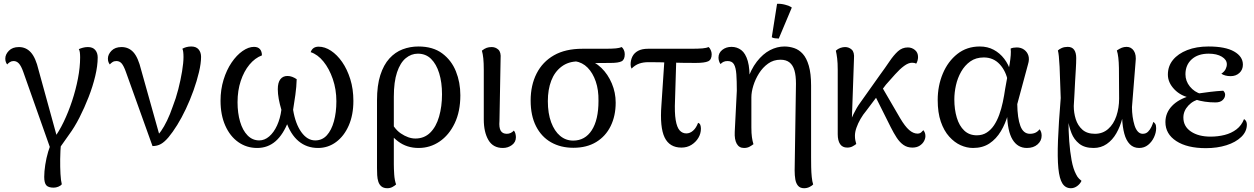

<svg xmlns="http://www.w3.org/2000/svg" viewBox="-20 -769 6636 1016"><path d="M285 29 249 24 103 -389Q92 -420 80 -433Q68 -446 52 -446Q41 -446 32.5 -440.5Q24 -435 18 -428Q14 -433 11 -440.5Q8 -448 8 -459Q8 -481 27 -500.5Q46 -520 80 -520Q118 -520 143.5 -491.5Q169 -463 184 -399L287 -25L264 -35Q292 -72 317 -124Q342 -176 361.5 -235Q381 -294 392.5 -353.5Q404 -413 404 -465Q404 -481 402.5 -492Q401 -503 397 -509Q406 -513 418.5 -516.5Q431 -520 445 -520Q471 -520 484 -504.5Q497 -489 497 -465Q497 -421 484 -366.5Q471 -312 449 -255.5Q427 -199 400.5 -147Q374 -95 345 -56ZM264 224Q236 224 225 211.5Q214 199 214 167Q214 139 219.5 103Q225 67 235 33.5Q245 0 257 -23L303 -16Q299 29 298.5 72.5Q298 116 300 151.5Q302 187 307 206Q301 214 288.5 219Q276 224 264 224Z M787 4 646 -389Q635 -420 624 -433Q613 -446 596 -446Q584 -446 575.5 -440.5Q567 -435 561 -428Q557 -433 554 -440.5Q551 -448 551 -459Q551 -481 570 -500.5Q589 -520 623 -520Q661 -520 686 -492.5Q711 -465 727 -399L828 -39L803 -45Q817 -54 832.5 -76Q848 -98 864 -131Q880 -164 894 -205Q911 -248 923.5 -297Q936 -346 943.5 -391.5Q951 -437 951 -467Q951 -483 949.5 -494.5Q948 -506 945 -511Q953 -516 965.5 -519.5Q978 -523 992 -523Q1018 -523 1031 -507.5Q1044 -492 1044 -468Q1044 -434 1033 -387.5Q1022 -341 1004 -290.5Q986 -240 963.5 -192.5Q941 -145 918 -108Q893 -68 872 -43Q851 -18 831.5 -7Q812 4 787 4Z M1666 -522Q1699 -522 1731.5 -500.5Q1764 -479 1790.5 -441Q1817 -403 1833.5 -350.5Q1850 -298 1850 -235Q1850 -161 1825.5 -105Q1801 -49 1758.5 -17.5Q1716 14 1663 14Q1603 14 1560 -22Q1517 -58 1493 -129L1507 -130Q1479 -57 1438 -21.5Q1397 14 1341 14Q1285 14 1241 -17Q1197 -48 1172 -104.5Q1147 -161 1147 -236Q1147 -295 1163 -347Q1179 -399 1205.5 -438Q1232 -477 1263.5 -499Q1295 -521 1324 -521Q1345 -521 1355.5 -509Q1366 -497 1366 -476Q1329 -462 1300 -427Q1271 -392 1254 -341Q1237 -290 1237 -228Q1237 -171 1250.5 -125Q1264 -79 1290 -52.5Q1316 -26 1352 -26Q1380 -26 1404.5 -47Q1429 -68 1446 -105Q1463 -142 1469 -188Q1460 -218 1455 -245.5Q1450 -273 1450 -297Q1450 -332 1463.5 -349.5Q1477 -367 1501 -367Q1514 -367 1526 -362.5Q1538 -358 1550 -350Q1549 -310 1543 -267.5Q1537 -225 1531 -188Q1543 -114 1574.5 -70Q1606 -26 1648 -26Q1685 -26 1709.5 -53Q1734 -80 1747 -127Q1760 -174 1760 -233Q1760 -296 1741 -351Q1722 -406 1691.5 -443.5Q1661 -481 1624 -493Q1634 -522 1666 -522Z M2030 227Q2010 227 1998.5 217.5Q1987 208 1982 192.5Q1977 177 1976 158Q1975 139 1975 120V-238Q1975 -317 1992.5 -371.5Q2010 -426 2040.5 -459.5Q2071 -493 2110.5 -508Q2150 -523 2194 -523Q2271 -523 2320 -486.5Q2369 -450 2392.5 -391.5Q2416 -333 2416 -265Q2416 -179 2386 -116.5Q2356 -54 2306 -20Q2256 14 2195 14Q2133 14 2087 -20.5Q2041 -55 2009 -112L2037 -152Q2061 -90 2101 -63Q2141 -36 2178 -36Q2225 -36 2256.5 -67Q2288 -98 2303.5 -152Q2319 -206 2319 -270Q2319 -333 2304 -381.5Q2289 -430 2261 -457.5Q2233 -485 2191 -485Q2156 -485 2127 -461Q2098 -437 2081 -386.5Q2064 -336 2064 -257V101Q2064 123 2066 154Q2068 185 2076 207Q2070 213 2057.5 220Q2045 227 2030 227Z M2641 14Q2589 14 2564.5 -28Q2540 -70 2540 -137V-399Q2540 -436 2537.5 -460Q2535 -484 2530 -501Q2544 -512 2555.5 -516Q2567 -520 2582 -520Q2602 -520 2617 -506.5Q2632 -493 2629 -458L2623 -129Q2620 -94 2629.5 -77.5Q2639 -61 2662 -61Q2673 -61 2682.5 -65.5Q2692 -70 2699 -78Q2705 -72 2707.5 -61.5Q2710 -51 2710 -43Q2710 -17 2689 -1.5Q2668 14 2641 14Z M3014 13Q2947 13 2896 -16Q2845 -45 2816.5 -101Q2788 -157 2788 -237Q2788 -318 2819.5 -380Q2851 -442 2911.5 -476.5Q2972 -511 3062 -511H3179Q3219 -511 3239 -513Q3259 -515 3270 -520Q3276 -515 3281 -505Q3286 -495 3286 -482Q3286 -453 3269 -444.5Q3252 -436 3212 -436L3092 -435L3039 -444Q2988 -444 2951.5 -416.5Q2915 -389 2897 -342Q2879 -295 2879 -234Q2879 -169 2896.5 -122Q2914 -75 2944 -50Q2974 -25 3013 -25Q3076 -25 3111.5 -80Q3147 -135 3147 -235Q3148 -293 3132.5 -338Q3117 -383 3089.5 -411Q3062 -439 3023 -445L3085 -452Q3128 -443 3162.5 -409.5Q3197 -376 3217.5 -327.5Q3238 -279 3238 -226Q3238 -156 3211.5 -102Q3185 -48 3135 -17.5Q3085 13 3014 13Z M3586 12Q3523 12 3497 -41.5Q3471 -95 3480 -213L3497 -469H3559L3552 -239Q3549 -173 3555.5 -134Q3562 -95 3576.5 -79Q3591 -63 3612 -63Q3631 -63 3647.5 -77.5Q3664 -92 3674 -119Q3683 -116 3686 -107.5Q3689 -99 3689 -88Q3689 -62 3675.5 -39.5Q3662 -17 3639 -2.5Q3616 12 3586 12ZM3322 -406Q3317 -415 3317 -428Q3317 -451 3326.5 -470Q3336 -489 3356.5 -500Q3377 -511 3409 -511H3634Q3676 -511 3697.5 -513Q3719 -515 3730 -520Q3736 -515 3741 -504Q3746 -493 3746 -482Q3746 -453 3727 -444.5Q3708 -436 3661 -436Q3590 -436 3528.5 -438Q3467 -440 3411 -440Q3384 -440 3362.5 -432.5Q3341 -425 3322 -406Z M4235 227Q4214 227 4203 214Q4192 201 4188.5 180Q4185 159 4185 133L4192 -326Q4192 -369 4184 -396.5Q4176 -424 4158 -438.5Q4140 -453 4110 -453Q4073 -453 4044.5 -432.5Q4016 -412 3996.5 -381Q3977 -350 3966.5 -316Q3956 -282 3956 -254V-95Q3956 -63 3959 -42.5Q3962 -22 3967 -6Q3958 1 3946 7.5Q3934 14 3917 14Q3891 14 3878.5 -8.5Q3866 -31 3868 -71L3879 -289Q3879 -341 3876.5 -376Q3874 -411 3864 -428.5Q3854 -446 3830 -446Q3817 -446 3808 -441.5Q3799 -437 3793 -430Q3788 -436 3785 -445.5Q3782 -455 3782 -464Q3782 -489 3802 -505Q3822 -521 3851 -521Q3880 -521 3902.5 -504Q3925 -487 3937 -446Q3949 -405 3946 -330L3931 -335Q3953 -402 3985 -443Q4017 -484 4054.5 -503.5Q4092 -523 4131 -523Q4157 -523 4182.5 -514.5Q4208 -506 4228 -484Q4248 -462 4260 -421Q4272 -380 4272 -316V64Q4272 88 4272.5 115.5Q4273 143 4275.5 167.5Q4278 192 4283 207Q4278 213 4264.5 220Q4251 227 4235 227ZM4101 -565Q4092 -565 4080.5 -566.5Q4069 -568 4064 -572L4092 -749Q4112 -750 4135 -744Q4158 -738 4170 -729Z M4463 12Q4438 12 4425.5 -6.5Q4413 -25 4413 -59V-399Q4413 -436 4410 -460Q4407 -484 4403 -501Q4414 -511 4427 -515.5Q4440 -520 4452 -520Q4472 -520 4487 -506.5Q4502 -493 4499 -458L4486 -87L4473 -90Q4478 -128 4496 -164.5Q4514 -201 4531 -224L4636 -372Q4664 -410 4686.5 -443.5Q4709 -477 4731.5 -497.5Q4754 -518 4784 -518Q4805 -518 4821.5 -504.5Q4838 -491 4838 -467Q4838 -459 4835.5 -449Q4833 -439 4828 -432Q4823 -435 4818 -436Q4813 -437 4806 -437Q4787 -437 4764 -420Q4741 -403 4717 -376Q4693 -349 4668 -321L4564 -183Q4547 -163 4533.5 -139.5Q4520 -116 4512 -93Q4504 -70 4504 -51Q4504 -37 4506 -27.5Q4508 -18 4511 -7Q4502 0 4490.5 6Q4479 12 4463 12ZM4808 12Q4781 12 4761 -2Q4741 -16 4725 -40.5Q4709 -65 4693 -97L4597 -289L4633 -333L4743 -144Q4769 -100 4791 -81Q4813 -62 4835 -62Q4847 -62 4854.5 -68.5Q4862 -75 4866 -80Q4869 -77 4873 -69Q4877 -61 4877 -49Q4877 -36 4869.5 -22Q4862 -8 4846.5 2Q4831 12 4808 12Z M5129 14Q5096 14 5063.5 -0.5Q5031 -15 5003 -46Q4975 -77 4958.5 -125Q4942 -173 4942 -240Q4942 -315 4969 -379.5Q4996 -444 5046 -483.5Q5096 -523 5165 -523Q5206 -523 5238.5 -505.5Q5271 -488 5294 -458Q5317 -428 5329 -388L5314 -336Q5304 -392 5270.5 -428.5Q5237 -465 5186 -465Q5144 -465 5114.5 -444Q5085 -423 5066 -389.5Q5047 -356 5038.5 -317.5Q5030 -279 5030 -243Q5030 -190 5043 -146.5Q5056 -103 5082.5 -78Q5109 -53 5149 -53Q5179 -53 5201.5 -67.5Q5224 -82 5240 -106Q5256 -130 5267.5 -161.5Q5279 -193 5286.5 -228.5Q5294 -264 5299 -299L5323 -432Q5327 -457 5328.5 -477Q5330 -497 5328 -512Q5334 -515 5342.5 -516.5Q5351 -518 5360 -518Q5383 -518 5399.5 -506Q5416 -494 5422 -474.5Q5428 -455 5420 -429L5363 -218Q5364 -144 5379.5 -102.5Q5395 -61 5430 -61Q5447 -61 5459.5 -67Q5472 -73 5481 -85Q5492 -72 5492 -51Q5492 -24 5470.5 -5Q5449 14 5414 14Q5365 14 5338 -30.5Q5311 -75 5309 -168L5314 -164Q5301 -116 5276.5 -75Q5252 -34 5216 -10Q5180 14 5129 14Z M5647 227Q5618 227 5602 202Q5586 177 5580.5 121.5Q5575 66 5578.5 -25.5Q5582 -117 5593 -250L5587 -416Q5585 -452 5583 -471.5Q5581 -491 5578 -502Q5585 -509 5598.5 -515Q5612 -521 5630 -521Q5653 -521 5664 -505.5Q5675 -490 5675 -462Q5675 -437 5673 -404.5Q5671 -372 5669 -337Q5667 -302 5665.5 -268.5Q5664 -235 5662 -208Q5662 -172 5672.5 -138.5Q5683 -105 5707.5 -83Q5732 -61 5774 -61Q5815 -61 5844 -86.5Q5873 -112 5887.5 -155Q5902 -198 5902 -247Q5902 -347 5901 -409.5Q5900 -472 5890 -502Q5905 -512 5916.5 -516.5Q5928 -521 5942 -521Q5966 -521 5980 -500Q5994 -479 5989 -440L5970 -202Q5970 -176 5973.5 -151.5Q5977 -127 5983.5 -106Q5990 -85 6001 -73Q6012 -61 6027 -61Q6044 -61 6055 -72Q6066 -83 6073 -98Q6080 -113 6083 -124Q6088 -121 6093 -114Q6098 -107 6098 -91Q6098 -67 6086.5 -42.5Q6075 -18 6055 -2Q6035 14 6008 14Q5978 14 5958.5 -6Q5939 -26 5929.5 -61.5Q5920 -97 5918 -143H5919Q5908 -100 5887.5 -64Q5867 -28 5836.5 -7Q5806 14 5767 14Q5719 14 5691 -8.5Q5663 -31 5650 -64.5Q5637 -98 5632 -132H5634Q5634 -77 5638 -22Q5642 33 5650.5 79Q5659 125 5674 153Q5681 168 5690 176.5Q5699 185 5703 188Q5695 205 5679.5 216Q5664 227 5647 227Z M6361 15Q6262 15 6204.5 -22.5Q6147 -60 6147 -123Q6147 -172 6182 -208.5Q6217 -245 6279 -262L6284 -250Q6229 -260 6194.5 -296Q6160 -332 6160 -374Q6160 -419 6187 -452Q6214 -485 6262.5 -504Q6311 -523 6375 -523Q6464 -523 6510.5 -496.5Q6557 -470 6557 -427Q6557 -400 6538.5 -383Q6520 -366 6492 -366Q6477 -366 6464 -369.5Q6451 -373 6443 -379Q6459 -390 6465.5 -403Q6472 -416 6472 -429Q6472 -453 6445.5 -469Q6419 -485 6376 -485Q6319 -485 6286 -455Q6253 -425 6253 -376Q6253 -340 6276.5 -311Q6300 -282 6337 -271V-247Q6295 -239 6268.5 -210.5Q6242 -182 6242 -147Q6242 -100 6282 -73Q6322 -46 6386 -46Q6425 -46 6460.5 -55Q6496 -64 6523 -84.5Q6550 -105 6563 -139Q6571 -134 6574.5 -126.5Q6578 -119 6578 -110Q6578 -73 6548.5 -44.5Q6519 -16 6470 -0.5Q6421 15 6361 15ZM6412 -227Q6382 -227 6355.5 -231Q6329 -235 6307 -242L6318 -274Q6352 -279 6385 -283Q6418 -287 6453 -289Q6463 -279 6463 -268Q6463 -252 6450 -239.5Q6437 -227 6412 -227Z"/></svg>

Font: Arima Thin Medium
Style: Regular
Weight: 500
Version: Version 1.100